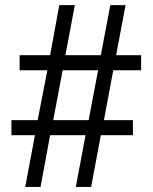

<svg xmlns="http://www.w3.org/2000/svg" viewBox="-20 -734 599 754"><path d="M337.9 0H277.8L315.9 -203.1H176.8L139.2 0H79.1L117.2 -203.1H24.9V-262.2H127.9L166 -458H57.1V-517.1H176.8L212.9 -713.9H273.9L236.8 -517.1H376L413.1 -713.9H473.1L436 -517.1H534.2V-458H424.8L388.2 -262.2H502V-203.1H376ZM328.1 -262.2 365.2 -458H226.1L189 -262.2Z"/></svg>

Font: Chattogram
Style: Regular
Weight: 400
Designer: Indian Type Foundry
Foundry: Monotype Imaging Inc.
Version: Version 1.01